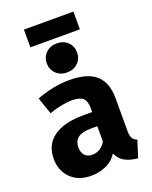

<svg xmlns="http://www.w3.org/2000/svg" viewBox="-168 -1004 884 1113"><g transform="rotate(-20 274.0 -448.0)"><path d="M264.4 -548.3Q379.9 -548.3 431.8 -500.5Q483.6 -452.6 483.6 -359.6V-154.1Q483.6 -123.9 492.5 -110Q501.4 -96.1 520.2 -88.7L487.3 14.5Q436.5 10.1 403.6 -9.7Q370.6 -29.5 352.5 -76.7L328.7 -132.3V-351.3Q328.7 -398.3 308.1 -415.6Q287.4 -432.9 239.3 -432.9Q214 -432.9 177.1 -425.9Q140.2 -418.9 99.8 -404.9L64.3 -508.6Q113.9 -527.8 166.5 -538.1Q219.1 -548.3 264.4 -548.3ZM274.5 -328.5H350.6V-241.3H289.6Q235.9 -241.3 209.7 -222.1Q183.5 -202.9 183.5 -162.6Q183.5 -131.5 199.6 -113.6Q215.8 -95.6 245.2 -95.6Q276.5 -95.6 299.7 -113.1Q322.8 -130.7 336.5 -161.4L368.4 -77.6Q340.8 -25.5 295.6 -4.3Q250.4 17 199.3 17Q119.7 17 73 -29.7Q26.3 -76.4 26.3 -148.9Q26.3 -236.4 90.4 -282.4Q154.5 -328.5 274.5 -328.5ZM271.2 -773Q312.7 -773 338.8 -747.2Q364.9 -721.4 364.9 -683.2Q364.9 -645.4 338.8 -619.6Q312.7 -593.8 271.2 -593.8Q230.2 -593.8 204.1 -619.6Q178 -645.4 178 -683.2Q178 -721.4 204.1 -747.2Q230.2 -773 271.2 -773ZM425.8 -913V-803.5H120.4V-913Z"/></g></svg>

Font: Fira Sans Variable
Style: Regular
Weight: 400
Designer: Carrois Corporate & Edenspiekermann AG
Foundry: Carrois Corporate GbR & Edenspiekermann AG
Version: Version 4.202